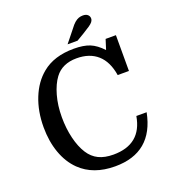

<svg xmlns="http://www.w3.org/2000/svg" viewBox="-160 -1013 1009 1139"><g transform="rotate(-20 344.5 -443.5)"><path d="M373 -671Q328 -671 293.5 -655.5Q259 -640 236 -609Q207 -570 189.5 -508Q172 -446 172 -372Q172 -301 187 -239Q202 -177 229 -135Q254 -96 292 -77.5Q330 -59 385 -59Q561 -59 590 -228H655Q608 10 371 10Q233 10 151 -70Q102 -118 76 -191Q50 -264 50 -353Q50 -454 83 -536Q116 -618 176 -667Q252 -730 377 -730Q439 -730 478 -714Q517 -698 555 -657L575 -720H640V-494H569Q555 -582 505 -626.5Q455 -671 373 -671ZM352 -767 413 -843Q429 -865 442.5 -876.5Q456 -888 468.5 -892.5Q481 -897 495 -897Q515 -897 525.5 -887.5Q536 -878 536 -864Q536 -853 529 -843.5Q522 -834 506 -823Q490 -812 462 -795L415 -767Z"/></g></svg>

Font: Domine Medium
Style: Regular
Weight: 500
Designer: Pablo Impallari, Rodrigo Fuenzalida, Brenda Gallo
Foundry: Pablo Impallari, Rodrigo Fuenzalida, Brenda Gallo
Version: Version 2.000